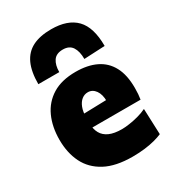

<svg xmlns="http://www.w3.org/2000/svg" viewBox="-188 -876 903 997"><g transform="rotate(-30 263.0 -377.5)"><path d="M312.5 14.5Q211.5 14.5 148.2 -19.5Q85 -53.5 55.5 -113.2Q26 -173 26 -251Q26 -328.5 53.2 -388.2Q80.5 -448 135.5 -481.8Q190.5 -515.5 274.5 -515.5Q346 -515.5 396.2 -491.2Q446.5 -467 473.2 -417.2Q500 -367.5 500 -289.5Q500 -269 498.8 -253Q497.5 -237 495 -221.5L337 -276.5Q338 -282.5 338.5 -289.2Q339 -296 339 -301.5Q339 -343.5 321.5 -367.8Q304 -392 276.5 -392Q256 -392 239.8 -379.2Q223.5 -366.5 213.8 -341.8Q204 -317 204 -280V-248.5Q204 -212.5 217.8 -187.8Q231.5 -163 260.5 -150Q289.5 -137 336 -137Q354 -137 380.2 -140.8Q406.5 -144.5 434.5 -152Q462.5 -159.5 486 -171L492 -16.5Q472.5 -8 446 -1Q419.5 6 386 10.2Q352.5 14.5 312.5 14.5ZM97 -221.5V-302.5L387.5 -310.5L495 -292.5V-221.5ZM348 -550.5Q348 -596.5 330.8 -622.8Q313.5 -649 275 -649Q235.5 -649 218.2 -623.8Q201 -598.5 201 -556.5H75.5Q75.5 -630.5 97.2 -678Q119 -725.5 163.2 -748Q207.5 -770.5 275 -770.5Q374 -770.5 423.5 -719.2Q473 -668 473 -556.5Z"/></g></svg>

Font: Commissioner Thin ExtraBold
Style: Regular
Weight: 800
Version: Version 1.000